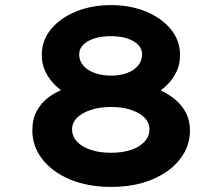

<svg xmlns="http://www.w3.org/2000/svg" viewBox="-20 -731 873 754"><path d="M416 3Q325 3 255.5 -26Q186 -55 146.5 -105.5Q107 -156 107 -218Q107 -263 124 -294.5Q141 -326 167.5 -346.5Q194 -367 226 -379.5Q258 -392 288 -400L276 -342Q256 -352 232.5 -367.5Q209 -383 189 -404.5Q169 -426 156.5 -454Q144 -482 144 -515Q144 -572 180 -616Q216 -660 278 -685.5Q340 -711 416 -711Q492 -711 553.5 -685.5Q615 -660 651 -616Q687 -572 687 -515Q687 -479 673.5 -450.5Q660 -422 639.5 -401Q619 -380 596 -365.5Q573 -351 555 -342L546 -398Q580 -390 612.5 -375Q645 -360 670.5 -338Q696 -316 711 -286.5Q726 -257 726 -218Q726 -156 686.5 -105.5Q647 -55 577 -26Q507 3 416 3ZM416 -131Q461 -131 495 -142.5Q529 -154 548 -175Q567 -196 567 -223Q567 -249 548 -268.5Q529 -288 494.5 -299.5Q460 -311 416 -311Q372 -311 337 -299.5Q302 -288 282.5 -268.5Q263 -249 263 -223Q263 -196 282.5 -175Q302 -154 336.5 -142.5Q371 -131 416 -131ZM416 -434Q452 -434 479.5 -444.5Q507 -455 522.5 -473.5Q538 -492 538 -518Q538 -539 522.5 -555Q507 -571 479.5 -580Q452 -589 416 -589Q379 -589 350.5 -580Q322 -571 306.5 -555Q291 -539 291 -518Q291 -492 307 -473.5Q323 -455 351.5 -444.5Q380 -434 416 -434Z"/></svg>

Font: Lexend Zetta
Style: Bold
Weight: 700
Designer: Bonnie Shaver-Troup, Thomas Jockin
Foundry: Lexend
Version: Version 1.007